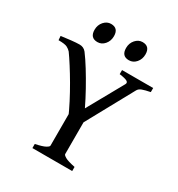

<svg xmlns="http://www.w3.org/2000/svg" viewBox="-188 -928 977 1051"><g transform="rotate(30 300.5 -402.0)"><path d="M581.5 -589.4Q548.3 -583 531 -576.4Q513.7 -569.8 506.8 -557.1L332 -237.8H262.7Q245.1 -278.3 221.7 -323.7Q198.2 -369.1 172.6 -413.1Q147 -457 123 -494.6Q99.1 -532.2 81.1 -557.1Q71.8 -567.9 57.1 -575.4Q42.5 -583 2 -583L0 -608.9Q28.8 -612.8 61.5 -616.5Q94.2 -620.1 114.3 -620.1Q140.1 -620.1 156.2 -600.1Q180.2 -568.4 208 -523.4Q235.8 -478.5 263.4 -428.7Q291 -378.9 313.5 -332L439 -557.1Q446.3 -569.8 434.3 -577.1Q422.4 -584.5 384.8 -589.4V-615.2H581.5ZM173.3 0V-25.9Q217.8 -35.2 235.1 -44.7Q252.4 -54.2 252.4 -61V-311H345.2V-61Q345.2 -54.7 362.1 -44.9Q378.9 -35.2 424.8 -25.9V0ZM253.9 -753.4Q253.9 -723.1 235.6 -701.7Q217.3 -680.2 190.9 -680.2Q144 -680.2 144 -731.4Q144 -761.7 162.8 -783Q181.6 -804.2 207 -804.2Q253.9 -804.2 253.9 -753.4ZM453.1 -753.4Q453.1 -723.1 434.8 -701.7Q416.5 -680.2 389.6 -680.2Q343.3 -680.2 343.3 -731.4Q343.3 -761.7 362.1 -783Q380.9 -804.2 406.2 -804.2Q453.1 -804.2 453.1 -753.4Z"/></g></svg>

Font: Gentium Book Plus
Style: Regular
Weight: 400
Designer: Victor Gaultney, Annie Olsen, Iska Routamaa, Becca Hirsbrunner
Foundry: SIL International
Version: Version 6.101